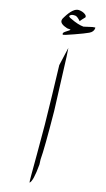

<svg xmlns="http://www.w3.org/2000/svg" viewBox="-193 -859 478 862"><g transform="rotate(20 46.0 -428.0)"><path d="M90 -141 93 -118Q93 -38 79 -26Q77 -26 66.5 -159.5Q56 -293 40 -429Q24 -565 24 -567.5Q24 -570 30 -611L36 -654L42 -614Q44 -600 49 -558Q49 -558 73 -366Q90 -193 90 -141ZM67 -767Q69 -767 89 -774Q109 -781 115 -781H119V-778Q119 -761 101 -750.5Q83 -740 40 -720.5Q-3 -701 -7 -701Q-9 -701 -10 -706Q-11 -711 3 -721.5Q17 -732 17 -733.5Q17 -735 13 -735H7Q3 -735 1 -735Q-35 -743 -35 -760Q-35 -768 -29 -778Q-3 -830 23 -830Q39 -830 51 -823.5Q63 -817 61 -809Q59 -807 51 -796.5Q43 -786 43 -784Q25 -801 16 -801Q7 -801 2 -799.5Q-3 -798 -7 -794Q-11 -790 -7 -786.5Q-3 -783 5 -781Q41 -767 67 -767Z"/></g></svg>

Font: AMoshref-Naskh
Style: Naskh
Weight: 500
Version: Version 0.001